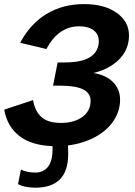

<svg xmlns="http://www.w3.org/2000/svg" viewBox="-26 -688 646 916"><path d="M299.3 47.4Q299.3 207.5 141.6 207.5Q120.1 207.5 97.2 203.1Q74.2 198.7 60.1 190.4L73.7 121.1Q104.5 135.3 142.1 135.3Q181.2 135.3 202.9 107.7Q224.6 80.1 224.6 23.9V9.3Q123.5 5.4 65.9 -39.6Q8.3 -84.5 -5.9 -165L131.8 -210.4Q141.1 -156.7 172.1 -129.2Q203.1 -101.6 264.6 -101.6Q327.6 -101.6 366.9 -130.1Q406.2 -158.7 406.2 -207Q406.2 -243.7 370.6 -261.5Q335 -279.3 260.7 -279.3H227.1L249 -390.1H282.7Q366.2 -390.1 405.8 -417Q445.3 -443.8 445.3 -491.7Q445.3 -524.4 420.7 -543.5Q396 -562.5 352.1 -562.5Q252.9 -562.5 195.3 -454.1L70.3 -483.9Q117.7 -573.7 195.6 -621.1Q273.4 -668.5 375 -668.5Q472.2 -668.5 530.8 -626.7Q589.4 -585 589.4 -519Q589.4 -453.1 543.5 -405.8Q497.6 -358.4 419.4 -339.8Q480 -330.1 513.4 -296.1Q546.9 -262.2 546.9 -212.4Q546.9 -158.7 516.1 -112.1Q485.4 -65.4 428 -34.4Q370.6 -3.4 298.3 5.9L299.3 38.1Z"/></svg>

Font: Cousine
Style: Bold Italic
Weight: 700
Italic angle: -12°
Monospace: yes
Designer: Steve Matteson
Foundry: Ascender Corporation
Version: Version 1.20